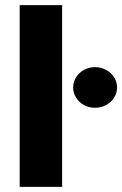

<svg xmlns="http://www.w3.org/2000/svg" viewBox="-20 -727 476 747"><path d="M221.7 0H56.6V-707H221.7ZM264.6 -386.7Q264.6 -408.2 276.1 -426.5Q287.6 -444.8 307.1 -455.3Q326.7 -465.8 349.6 -465.8Q372.6 -465.8 392.3 -455.3Q412.1 -444.8 423.8 -426.5Q435.5 -408.2 435.5 -386.7Q435.5 -365.2 423.8 -346.9Q412.1 -328.6 392.3 -318.1Q372.6 -307.6 349.6 -307.6Q326.7 -307.6 307.1 -318.1Q287.6 -328.6 276.1 -346.9Q264.6 -365.2 264.6 -386.7Z"/></svg>

Font: Pretendard Std ExtraBold
Style: Regular
Weight: 800
Designer: Base glyphs from Inter by Rasmus Andersson; Hangeul glyphs from Noto Sans CJK(Source Han Sans) by Jang Soo-young and Kan
Foundry: Kil Hyung-jin
Version: Version 1.309